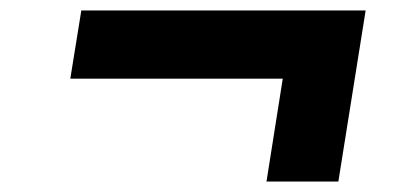

<svg xmlns="http://www.w3.org/2000/svg" viewBox="-20 -471 788 366"><path d="M488 -125 519 -321H114L135 -451H677L625 -125Z"/></svg>

Font: Nunito Sans 7pt Expanded Black
Style: Italic
Weight: 900
Width: 7
Italic angle: -9°
Designer: Vernon Adams
Foundry: Vernon Adams
Version: Version 3.101;gftools[0.9.27]